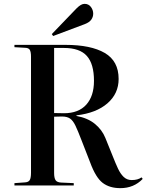

<svg xmlns="http://www.w3.org/2000/svg" viewBox="-20 -963 761 997"><path d="M605 14Q549 14 513 -13.5Q477 -41 448 -120L402 -238Q384 -285 371.5 -311Q359 -337 343.5 -347.5Q328 -358 302 -358Q289 -358 279.5 -357.5Q270 -357 261 -357V-65Q261 -39 268.5 -27.5Q276 -16 298 -15L363 -12V0H55V-12L110 -16Q128 -17 134.5 -28Q141 -39 141 -67V-669Q141 -694 134.5 -704.5Q128 -715 107 -715L55 -718V-730H320Q452 -730 524 -688Q596 -646 596 -553Q596 -477 538 -426.5Q480 -376 377 -364V-361Q436 -350 473 -319.5Q510 -289 527 -247L567 -148Q580 -115 592.5 -88Q605 -61 622 -44.5Q639 -28 664 -28Q696 -28 715 -42L721 -34Q675 14 605 14ZM312 -375Q388 -375 428 -419.5Q468 -464 468 -543Q468 -631 431 -672.5Q394 -714 312 -714H261V-376Q278 -376 290 -375.5Q302 -375 312 -375ZM256 -776 249 -786 377 -919Q390 -932 400 -937.5Q410 -943 419 -943Q440 -943 452 -927Q464 -911 464 -892Q464 -875 454 -861Q444 -847 421 -838Z"/></svg>

Font: Literata 72pt Medium
Style: Regular
Weight: 500
Designer: Latin by Veronika Burian and Jose Scaglione. Greek by Irene Vlachou. Cyrillic by Vera Evstafieva.
Foundry: TypeTogether
Version: Version 3.002